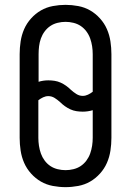

<svg xmlns="http://www.w3.org/2000/svg" viewBox="-20 -763 540 791"><path d="M250 8Q224 8 197.5 3Q171 -2 148.5 -15Q126 -28 108 -48Q90 -68 79.5 -92Q69 -116 65 -142.5Q61 -169 61 -195V-540Q61 -566 65 -592.5Q69 -619 79.5 -643Q90 -667 108 -687Q126 -707 148.5 -720Q171 -733 197.5 -738Q224 -743 250 -743Q276 -743 302.5 -738Q329 -733 351.5 -720Q374 -707 392 -687Q410 -667 420.5 -643Q431 -619 435 -592.5Q439 -566 439 -540V-195Q439 -169 435 -142.5Q431 -116 420.5 -92Q410 -68 392 -48Q374 -28 351.5 -15Q329 -2 302.5 3Q276 8 250 8ZM321 -368Q332 -368 342.5 -373Q353 -378 362 -385V-540Q362 -556 359.5 -572.5Q357 -589 351.5 -604.5Q346 -620 336 -633.5Q326 -647 312.5 -656Q299 -665 282.5 -669Q266 -673 250 -673Q234 -673 217.5 -669Q201 -665 187.5 -656Q174 -647 164 -633.5Q154 -620 148.5 -604.5Q143 -589 141 -572.5Q139 -556 139 -540V-426Q148 -429 158.5 -430.5Q169 -432 179 -432Q192 -432 205 -430Q218 -428 230 -422.5Q242 -417 252.5 -409.5Q263 -402 272 -393Q283 -383 295 -375.5Q307 -368 321 -368ZM250 -62Q266 -62 282.5 -66Q299 -70 312.5 -79Q326 -88 336 -101.5Q346 -115 351.5 -130.5Q357 -146 359.5 -162.5Q362 -179 362 -195V-309Q352 -306 341.5 -304.5Q331 -303 321 -303Q308 -303 295 -305Q282 -307 270 -312.5Q258 -318 247.5 -325.5Q237 -333 228 -342Q217 -352 205 -359.5Q193 -367 179 -367Q168 -367 157.5 -362Q147 -357 138 -350V-195Q138 -179 140.5 -162.5Q143 -146 148.5 -130.5Q154 -115 164 -101.5Q174 -88 187.5 -79Q201 -70 217.5 -66Q234 -62 250 -62Z"/></svg>

Font: Iosevka Curly Slab
Style: Regular
Weight: 400
Monospace: yes
Designer: Belleve Invis
Foundry: Belleve Invis
Version: Version 22.1.2; ttfautohint (v1.8.4)